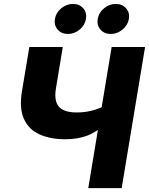

<svg xmlns="http://www.w3.org/2000/svg" viewBox="-20 -970 768 990"><path d="M316.9 -252Q239.3 -252 183.6 -277.1Q127.9 -302.2 103.3 -357.2Q78.6 -412.1 93.3 -500L131.3 -727.5H303.7L268.6 -515.1Q261.7 -475.6 269.3 -447.5Q276.9 -419.4 302.5 -404.8Q328.1 -390.1 375.5 -390.1Q426.8 -390.1 470 -404.3Q513.2 -418.5 542.5 -436.5L525.4 -331.5Q473.6 -286.1 425.3 -269Q377 -252 316.9 -252ZM435.1 0 555.7 -727.5H728L607.4 0ZM551.3 -794.9Q517.6 -794.9 498 -817.6Q478.5 -840.3 483.9 -872.6Q489.3 -904.8 516.4 -927.2Q543.5 -949.7 577.1 -949.7Q610.4 -949.7 630.1 -927.2Q649.9 -904.8 644.5 -872.6Q639.2 -840.3 611.8 -817.6Q584.5 -794.9 551.3 -794.9ZM330.1 -794.9Q296.9 -794.9 277.3 -817.6Q257.8 -840.3 263.2 -872.6Q268.6 -904.8 295.7 -927.2Q322.8 -949.7 356 -949.7Q389.6 -949.7 409.2 -927.2Q428.7 -904.8 423.3 -872.6Q418 -840.3 390.9 -817.6Q363.8 -794.9 330.1 -794.9Z"/></svg>

Font: Inter 16pt ExtraBold
Style: Italic
Weight: 800
Italic angle: -9.3988°
Version: Version 4.001;git-66647c0bb